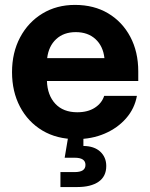

<svg xmlns="http://www.w3.org/2000/svg" viewBox="-20 -547 602 771"><path d="M286.1 11.7Q208 11.7 150.1 -22.9Q92.3 -57.6 60.3 -118.4Q28.3 -179.2 28.3 -257.3Q28.3 -335.9 60.8 -397Q93.3 -458 150.4 -492.7Q207.5 -527.3 281.2 -527.3Q357.4 -527.3 414.3 -493.4Q471.2 -459.5 503.2 -399.2Q535.2 -338.9 535.2 -260.3V-221.7H168.5Q170.4 -164.6 202.1 -130.4Q233.9 -96.2 290.5 -96.2Q332.5 -96.2 360.6 -114.3Q388.7 -132.3 398.4 -162.1H529.8Q520.5 -110.8 486.3 -71.8Q452.1 -32.7 400.4 -10.5Q348.6 11.7 286.1 11.7ZM169.4 -313.5H399.4Q394 -361.8 363.5 -389.9Q333 -418 284.2 -418Q235.8 -418 205.6 -389.9Q175.3 -361.8 169.4 -313.5ZM222.7 204.1V144H280.3Q323.2 144 323.2 115.2Q323.2 86.4 280.3 86.4H239.7L257.8 -21.5H314.9V39.1Q358.4 39.6 382.6 62Q406.7 84.5 406.7 119.6Q406.7 161.6 375.7 182.9Q344.7 204.1 290.5 204.1Z"/></svg>

Font: Inter Display
Style: Bold
Weight: 700
Designer: Rasmus Andersson
Foundry: rsms
Version: Version 4.001;git-9221beed3